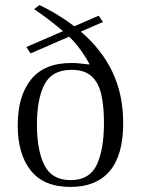

<svg xmlns="http://www.w3.org/2000/svg" viewBox="-20 -728 560 759"><path d="M259 11Q153 11 101.5 -54Q50 -119 50 -233Q50 -348 102.5 -413.5Q155 -479 262 -479Q281 -479 297.5 -477Q314 -475 333 -473V-476Q294 -548 240 -595.5Q186 -643 115 -692L136 -708Q184 -685 227 -657Q270 -629 306.5 -597Q343 -565 371 -529Q403 -489 424.5 -443.5Q446 -398 456.5 -347.5Q467 -297 467 -241Q467 -114 413.5 -51.5Q360 11 259 11ZM259 -16Q334 -16 362.5 -76.5Q391 -137 391 -243Q391 -307 380.5 -354Q370 -401 342 -426.5Q314 -452 263 -452Q186 -452 156 -394.5Q126 -337 126 -236Q126 -134 155.5 -75Q185 -16 259 -16ZM101 -517 84 -542 370 -666 387 -641Z"/></svg>

Font: Frank Ruhl Libre Light
Style: Regular
Weight: 300
Designer: Yanek Iontef
Foundry: Fontef
Version: Version 6.003;gftools[0.9.30]